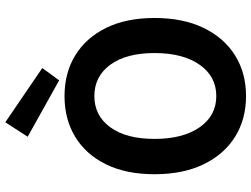

<svg xmlns="http://www.w3.org/2000/svg" viewBox="-134 -820 965 738"><g transform="rotate(-90 349.0 -450.5)"><path d="M349.1 12.2Q260.3 12.2 192.6 -30Q125 -72.3 86.9 -151.1Q48.8 -230 48.8 -339.4Q48.8 -448.7 86.9 -526.1Q125 -603.5 192.6 -644.5Q260.3 -685.5 349.1 -685.5Q438 -685.5 505.6 -644.3Q573.2 -603 611.3 -525.6Q649.4 -448.2 649.4 -339.4Q649.4 -230 611.3 -151.1Q573.2 -72.3 505.6 -30Q438 12.2 349.1 12.2ZM349.1 -102.1Q424.8 -102.1 469.7 -166.3Q514.6 -230.5 514.6 -339.4Q514.6 -448.2 469.7 -509.5Q424.8 -570.8 349.1 -570.8Q273.9 -570.8 229.2 -509.5Q184.6 -448.2 184.6 -339.4Q184.6 -230.5 229.2 -166.3Q273.9 -102.1 349.1 -102.1ZM409.7 -706.1 192.9 -827.1 248.5 -913.1 457 -771Z"/></g></svg>

Font: Akatab ExtraBold
Style: Regular
Weight: 800
Designer: SIL International
Foundry: SIL International
Version: Version 3.000